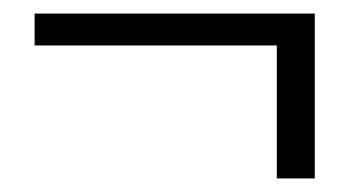

<svg xmlns="http://www.w3.org/2000/svg" viewBox="-20 -310 515 283"><path d="M444 -47H388V-243H31V-290H444Z"/></svg>

Font: GFS Artemisia
Style: Italic
Weight: 400
Italic angle: -12°
Designer: Takis Katsoulidis and George D. Matthiopoulos
Foundry: George Matthiopoulos and Takis Katsoulidis
Version: Version 1.0